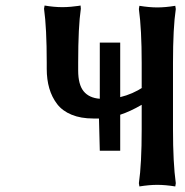

<svg xmlns="http://www.w3.org/2000/svg" viewBox="-20 -671 674 698"><path d="M264.2 -442.9V-415Q264.2 -363.8 283.9 -339.4Q303.7 -314.9 342.8 -312V-516.1H417V-317.9Q461.9 -328.6 502 -355L495.1 -351.1V-441.9Q495.1 -564.5 484.9 -638.2L486.8 -649.9Q522.9 -644 551.8 -644Q581.1 -644 617.2 -649.9L619.1 -638.2Q608.9 -570.3 608.9 -441.9V-201.2Q608.9 -78.6 619.1 -4.9L617.2 6.8Q581.1 1 551.8 1Q522.5 1 486.8 6.8L484.9 -4.9Q495.1 -74.7 495.1 -201.2V-290Q453.1 -265.6 417 -253.9V-123H342.8L339.8 -240.2H318.8Q273.9 -240.2 240.5 -253.9Q207 -267.6 187.7 -292.7Q168.5 -317.9 159.2 -349.9Q149.9 -381.8 149.9 -420.9V-442.9Q149.9 -568.8 140.1 -639.2L142.1 -650.9Q176.3 -645 207 -645Q221.7 -645 238.3 -646.5Q254.9 -647.9 263.7 -649.4L272.9 -650.9L273.9 -639.2Q264.2 -574.2 264.2 -442.9Z"/></svg>

Font: Linear Smooth
Style: Bold
Weight: 700
Designer: Philipp H. Poll, Flanker
Foundry: Philipp H. Poll, reworked by Flanker
Version: Version 1.061 | FøM Fix